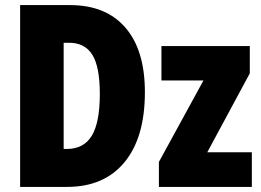

<svg xmlns="http://www.w3.org/2000/svg" viewBox="-20 -734 1026 754"><path d="M243 0H59V-714H255Q396 -714 472.5 -625.5Q549 -537 549 -372Q549 -194 469 -97Q389 0 243 0ZM252 -566H230V-149H242Q309 -149 340.5 -201Q372 -253 372 -365Q372 -472 342.5 -519Q313 -566 252 -566ZM604 0V-98L779 -418H614V-553H961V-446L794 -136H969V0Z"/></svg>

Font: Noto Sans UI CondBlack
Style: Regular
Weight: 900
Width: 3
Designer: Monotype Design Team
Foundry: Monotype Imaging Inc.
Version: Version 1.001